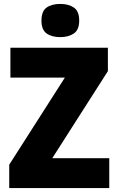

<svg xmlns="http://www.w3.org/2000/svg" viewBox="-20 -957 600 977"><path d="M536 0H27V-119L310 -562H33V-714H529V-595L246 -152H536ZM287 -937Q329 -937 356 -918.5Q383 -900 383 -852Q383 -805 355.5 -786.5Q328 -768 287 -768Q244 -768 217.5 -786.5Q191 -805 191 -852Q191 -900 217 -918.5Q243 -937 287 -937Z"/></svg>

Font: Noto Sans Lao Looped SemiCondensed Black
Style: Regular
Weight: 900
Width: 4
Designer: Mark Frömberg, Ben Mitchell
Foundry: The Fontpad Ltd
Version: Version 1.002; ttfautohint (v1.8.4.7-5d5b)